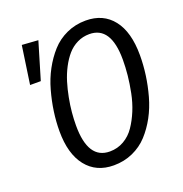

<svg xmlns="http://www.w3.org/2000/svg" viewBox="-128 -812 892 937"><g transform="rotate(-20 318.0 -343.5)"><path d="M417 -699.2Q507.8 -699.2 558.3 -634.8Q608.9 -570.3 608.9 -450.2Q608.9 -399.4 601.8 -347.7Q594.7 -295.9 580.1 -243.2Q565.4 -190.4 540.8 -145Q516.1 -99.6 483.6 -64.2Q451.2 -28.8 405.5 -8.3Q359.9 12.2 306.2 12.2Q215.3 12.2 164.1 -52.5Q112.8 -117.2 112.8 -234.9Q112.8 -284.7 120.1 -336.2Q127.4 -387.7 142.1 -440.4Q156.7 -493.2 181.6 -539.1Q206.5 -585 239 -621.1Q271.5 -657.2 317.4 -678.2Q363.3 -699.2 417 -699.2ZM84 -693.8 168 -688 110.8 -496.1H55.2ZM411.1 -630.9Q377.4 -630.9 348.1 -616.5Q318.8 -602.1 297.6 -577.6Q276.4 -553.2 259 -520Q241.7 -486.8 230.7 -450.9Q219.7 -415 212.2 -375.7Q204.6 -336.4 201.4 -301Q198.2 -265.6 198.2 -232.9Q198.2 -58.1 311 -58.1Q351.1 -58.1 384.5 -77.4Q418 -96.7 440.4 -129.9Q462.9 -163.1 479.5 -203.4Q496.1 -243.7 505.4 -290Q514.6 -336.4 518.8 -377.7Q522.9 -418.9 522.9 -458Q522.9 -630.9 411.1 -630.9Z"/></g></svg>

Font: Fira Sans Compressed Book
Style: Italic
Weight: 350
Width: 3
Italic angle: -8°
Designer: Carrois Corporate & Edenspiekermann AG
Foundry: Carrois Corporate GbR & Edenspiekermann AG
Version: Version 4.203;PS 004.203;hotconv 1.0.88;makeotf.lib2.5.64775